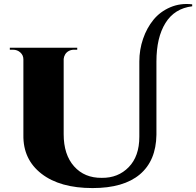

<svg xmlns="http://www.w3.org/2000/svg" viewBox="-20 -943 998 977"><path d="M689 -247V-630Q689 -690 708 -745.5Q727 -801 761 -842.5Q795 -884 846.5 -906Q898 -928 958 -921V-911Q868 -900 822 -826Q776 -752 776 -630V-257Q774 -125 691.5 -55.5Q609 14 451 14Q285 14 191 -59Q97 -132 99 -256V-641Q99 -662 83.5 -676Q68 -690 46 -690H30V-700H373V-690H357Q342 -690 330 -683.5Q318 -677 311.5 -666Q305 -655 304 -643V-260Q304 -156 357 -96.5Q410 -37 498 -38Q581 -37 635 -92.5Q689 -148 689 -247Z"/></svg>

Font: Cinzel Decorative Black
Style: Regular
Weight: 900
Designer: Natanael Gama
Version: Version 1.001;PS 001.001;hotconv 1.0.56;makeotf.lib2.0.21325